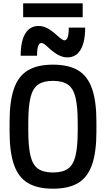

<svg xmlns="http://www.w3.org/2000/svg" viewBox="-20 -1131 640 1161"><path d="M300 10Q206 10 148.5 -24.5Q91 -59 64.5 -135Q38 -211 38 -335V-395Q38 -519 64.5 -595Q91 -671 148.5 -705.5Q206 -740 300 -740Q395 -740 452.5 -705.5Q510 -671 536.5 -595Q563 -519 563 -395V-335Q563 -211 536.5 -135Q510 -59 452.5 -24.5Q395 10 300 10ZM300 -88Q358 -88 390.5 -110.5Q423 -133 436.5 -188.5Q450 -244 450 -343V-388Q450 -487 436.5 -542Q423 -597 390.5 -619.5Q358 -642 300 -642Q243 -642 210.5 -619.5Q178 -597 164.5 -542Q151 -487 151 -388V-343Q151 -244 164.5 -188.5Q178 -133 210.5 -110.5Q243 -88 300 -88ZM387 -784Q362 -784 335.5 -797Q309 -810 274 -842Q258 -858 247.5 -864.5Q237 -871 230 -871Q204 -871 204 -794H105Q105 -882 133 -928Q161 -974 213 -974Q239 -974 265 -961Q291 -948 326 -916Q358 -887 370 -887Q396 -887 396 -964H495Q495 -877 467.5 -830.5Q440 -784 387 -784ZM120 -1027V-1111H480V-1027Z"/></svg>

Font: M PLUS Code Latin 60 Medium
Style: Regular
Weight: 500
Width: 7
Monospace: yes
Designer: Coji Morishita
Foundry: UNDERFOREST DESIGN
Version: Version 1.005; ttfautohint (v1.8.3)